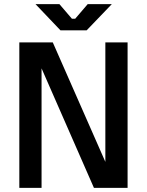

<svg xmlns="http://www.w3.org/2000/svg" viewBox="-20 -904 707 924"><path d="M73 0H180V-575L432 0H594V-700H487V-125L234 -700H73ZM151 -884 271 -758H397L518 -884H402L342 -814H326L266 -884Z"/></svg>

Font: Meta Space Medium
Style: Regular
Weight: 500
Designer: Meta Pool / Florian Karsten
Foundry: Meta Pool / Florian Karsten
Version: Version 2.000;Glyphs 3.1.1 (3137)